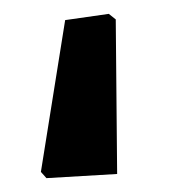

<svg xmlns="http://www.w3.org/2000/svg" viewBox="-20 -99 245 277"><path d="M47 158 39 149 74 -70 137 -79 147 -71 149 152Z"/></svg>

Font: Alegreya Sans SC
Style: Bold
Weight: 700
Designer: Juan Pablo del Peral
Foundry: Huerta Tipografica
Version: Version 2.007